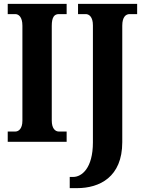

<svg xmlns="http://www.w3.org/2000/svg" viewBox="-20 -734 744 994"><path d="M20 0H325V-53H285C265 -53 248 -70 248 -110V-600C248 -647 262 -661 285 -661H325V-714H20V-661H59C76 -661 96 -647 96 -601V-109C96 -67 76 -53 59 -53H20ZM341 240H379C495 240 613 183 613 2V-601C613 -647 632 -661 651 -661H690V-714H384V-661H424C441 -661 461 -647 461 -603V3C461 137 403 182 359 182H341Z"/></svg>

Font: Noto Serif Bengali ExtraCondensed ExtraBold
Style: Regular
Weight: 800
Width: 2
Designer: Juan Bruce, Universal Thirst, Indian Type Foundry and the Monotype Design Team.
Foundry: Monotype Imaging Inc.
Version: Version 2.003